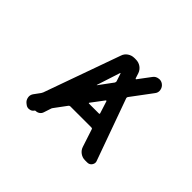

<svg xmlns="http://www.w3.org/2000/svg" viewBox="-155 -1040 1311 1311"><g transform="rotate(45 500.0 -385.0)"><path d="M202.1 -12.7Q183.6 -26.4 179.7 -49.8Q178.7 -53.7 178.7 -58.6Q178.7 -76.2 189.5 -90.8L221.7 -134.8Q225.6 -140.6 228.5 -147.5L425.8 -700.2Q433.6 -724.6 455.1 -739.3Q476.6 -753.9 502 -753.9H517.6Q543.9 -753.9 564.9 -739.3Q585.9 -724.6 594.7 -700.2L607.4 -661.1Q608.4 -659.2 610.8 -658.7Q613.3 -658.2 614.3 -660.2L681.6 -750Q695.3 -768.6 718.8 -771.5Q722.7 -772.5 727.5 -772.5Q745.1 -772.5 759.8 -761.7Q778.3 -748 782.2 -724.6Q783.2 -720.7 783.2 -715.8Q783.2 -698.2 771.5 -683.6L659.2 -533.2Q655.3 -527.3 657.2 -520.5L817.4 -75.2Q820.3 -68.4 820.3 -60.5Q820.3 -48.8 812.5 -38.1Q800.8 -21.5 779.3 -21.5H757.8Q732.4 -21.5 711.4 -36.6Q690.4 -51.8 682.6 -76.2L640.6 -204.1Q638.7 -210.9 630.9 -210.9H426.8Q419.9 -210.9 415 -205.1L350.6 -118.2Q345.7 -112.3 343.8 -104.5L327.1 -53.7Q322.3 -39.1 309.6 -30.3Q296.9 -21.5 281.2 -21.5Q277.3 -21.5 274.4 -17.6L273.4 -16.6Q262.7 -1 244.1 1Q240.2 2 236.3 2Q221.7 2 210 -6.8ZM599.6 -314.5Q602.5 -314.5 604 -316.4Q605.5 -318.4 604.5 -321.3L576.2 -410.2Q575.2 -412.1 573.2 -412.6Q571.3 -413.1 569.3 -411.1L501 -320.3Q499 -318.4 500 -316.4Q501 -314.5 503.9 -314.5ZM451.2 -442.4Q451.2 -441.4 452.1 -441.4Q452.1 -441.4 452.1 -441.4Q453.1 -441.4 453.1 -441.4L527.3 -542Q529.3 -545.9 529.3 -549.8Q529.3 -552.7 529.3 -554.7L510.7 -611.3Q510.7 -613.3 508.8 -613.3Q506.8 -613.3 505.9 -611.3Z"/></g></svg>

Font: Rounded Mgen+ 1mn medium
Style: Regular
Weight: 500
Designer: [Source Han Sans]
Ryoko NISHIZUKA  (kana & ideographs); Paul D. Hunt (Latin, Greek & Cyrillic); Wenlong ZHANG  (bopomofo
Version: Version 1.059.20150602